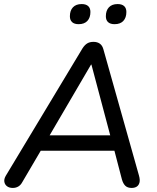

<svg xmlns="http://www.w3.org/2000/svg" viewBox="-20 -918 773 945"><path d="M43 7Q26 7 15 -1Q4 -9 1.5 -22.5Q-1 -36 8 -52L386 -680Q397 -697 409.5 -704.5Q422 -712 440 -712Q459 -712 471.5 -703Q484 -694 489 -675L664 -54Q670 -33 666.5 -19.5Q663 -6 653 0.5Q643 7 628 7Q608 7 597 -3.5Q586 -14 580 -35L538 -196L571 -176H148L191 -194L90 -22Q82 -7 70 0Q58 7 43 7ZM428 -600 215 -236 193 -252H551L527 -235L430 -600ZM544 -799Q523 -799 512 -809Q501 -819 501 -838Q501 -866 516 -882Q531 -898 559 -898Q580 -898 591 -888Q602 -878 602 -859Q602 -831 587 -815Q572 -799 544 -799ZM367 -799Q346 -799 335 -809Q324 -819 324 -838Q324 -866 339 -882Q354 -898 382 -898Q403 -898 414 -888Q425 -878 425 -859Q425 -831 410 -815Q395 -799 367 -799Z"/></svg>

Font: Nunito Medium
Style: Italic
Weight: 500
Designer: Vernon Adams
Foundry: Vernon Adams
Version: Version 3.601